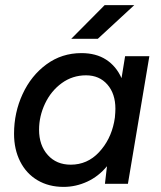

<svg xmlns="http://www.w3.org/2000/svg" viewBox="-20 -720 630 752"><path d="M399 -69Q366 -29 321.5 -8.5Q277 12 229 12Q171 12 127 -14Q83 -40 59 -87.5Q35 -135 35 -196Q35 -279 68.5 -351.5Q102 -424 162 -468Q222 -512 299 -512Q356 -512 395.5 -486.5Q435 -461 456 -414L470 -500H565L481 0H391ZM257 -75Q322 -75 367.5 -123.5Q413 -172 427 -242L430 -260Q432 -282 432 -294Q432 -353 400.5 -389Q369 -425 317 -425Q264 -425 222 -394.5Q180 -364 156.5 -314.5Q133 -265 133 -212Q133 -151 167 -113Q201 -75 257 -75ZM390 -700H506L363 -568H259Z"/></svg>

Font: Oak Sans Medium
Style: Italic
Weight: 500
Italic angle: -9.49998°
Foundry: Erik Kennedy, Walven
Version: Version 1.000